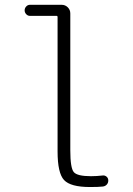

<svg xmlns="http://www.w3.org/2000/svg" viewBox="-20 -750 540 780"><path d="M101.6 -685.5Q92.8 -685.5 86.4 -692.4Q80.1 -699.2 80.1 -708Q80.1 -716.8 86.4 -723.6Q92.8 -730.5 101.6 -730.5H230.5Q245.1 -730.5 255.4 -720.2Q265.6 -710 265.6 -695.3V-139.6Q265.6 -67.4 279.8 -50.8Q293.9 -34.2 349.6 -34.2Q373 -34.2 397.5 -37.1Q406.2 -38.1 413.1 -32.2Q419.9 -26.4 419.9 -16.6Q419.9 -6.8 413.6 0Q407.2 6.8 397.5 7.8Q380.9 9.8 345.7 9.8Q266.6 9.8 240.2 -18.6Q213.9 -46.9 213.9 -134.8V-680.7Q213.9 -685.5 210 -685.5Z"/></svg>

Font: Rounded-L Mgen+ 1m light
Style: Regular
Weight: 200
Designer: [Source Han Sans]
Ryoko NISHIZUKA  (kana & ideographs); Paul D. Hunt (Latin, Greek & Cyrillic); Wenlong ZHANG  (bopomofo
Version: Version 1.059.20150602